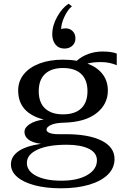

<svg xmlns="http://www.w3.org/2000/svg" viewBox="-20 -822 698 1036"><path d="M525 -487Q481 -487 452 -479Q505 -459 533.5 -422Q562 -385 562 -333Q562 -260 501 -211.5Q440 -163 324 -160Q280 -159 255.5 -148Q231 -137 231 -122Q231 -111 248 -104.5Q265 -98 292 -98H334Q459 -98 528.5 -63Q598 -28 598 36Q598 84 562.5 119.5Q527 155 461.5 174.5Q396 194 309 194Q227 194 166 177.5Q105 161 72 132Q39 103 39 65Q39 23 79 -5.5Q119 -34 201 -46Q155 -52 133.5 -69Q112 -86 112 -110Q112 -134 140.5 -152.5Q169 -171 216 -177Q78 -212 78 -334Q78 -384 108.5 -421.5Q139 -459 193.5 -479.5Q248 -500 320 -500Q361 -500 394 -494Q421 -518 457 -531Q493 -544 533 -544Q582 -544 610 -533V-470Q571 -487 525 -487ZM452 -330Q452 -391 418 -423Q384 -455 320 -455Q257 -455 223 -423Q189 -391 189 -330Q189 -269 223 -237Q257 -205 320 -205Q384 -205 418 -237Q452 -269 452 -330ZM125 57Q125 101 175.5 127Q226 153 311 153Q399 153 451 122.5Q503 92 503 43Q503 2 459 -19.5Q415 -41 340 -41Q239 -41 182 -14.5Q125 12 125 57ZM262 -637Q262 -684 288.5 -731.5Q315 -779 350 -802L368 -788Q345 -769 327.5 -731.5Q310 -694 310 -664Q317 -669 334 -669Q357 -669 372 -654Q387 -639 387 -614Q387 -591 370.5 -575.5Q354 -560 328 -560Q297 -560 279.5 -581.5Q262 -603 262 -637Z"/></svg>

Font: Fahkwang Medium
Style: Regular
Weight: 500
Version: Version 1.000; ttfautohint (v1.6)